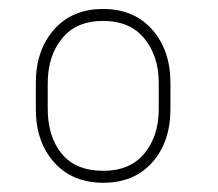

<svg xmlns="http://www.w3.org/2000/svg" viewBox="-20 -741 481 424"><path d="M59.1 -557.6Q59.1 -629.9 99.1 -675.5Q139.2 -721.2 207.5 -721.2Q275.9 -721.2 316.2 -675.5Q356.4 -629.9 356.4 -557.6V-500.5Q356.4 -427.7 316.4 -382.6Q276.4 -337.4 208.5 -337.4Q139.6 -337.4 99.4 -382.6Q59.1 -427.7 59.1 -500.5ZM85.4 -500.5Q85.4 -439.5 116.2 -401.6Q147 -363.8 208.5 -363.8Q267.1 -363.8 298.8 -402.1Q330.6 -440.4 330.6 -500.5V-557.6Q330.6 -617.2 298.8 -656Q267.1 -694.8 207.5 -694.8Q148.4 -694.8 116.9 -656Q85.4 -617.2 85.4 -557.6Z"/></svg>

Font: TypoPRO Roboto Slab
Style: Thin
Weight: 250
Designer: Google
Version: Version 1.100263; 2013; ttfautohint (v0.94.20-1c74) -l 8 -r 